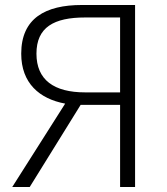

<svg xmlns="http://www.w3.org/2000/svg" viewBox="-20 -749 667 769"><path d="M461 -379H321C196 -379 126 -429 126 -534C126 -640 196 -679 321 -679H461ZM308 -729C162 -729 65 -676 65 -534C65 -416 138 -353 241 -334L29 0H99L303 -329H461V0H521V-729Z"/></svg>

Font: Genne Gothic Light
Style: Regular
Weight: 300
Designer: Ryoko NISHIZUKA (kana & ideographs); Paul D. Hunt (Latin, Greek & Cyrillic); Wenlong ZHANG (bopomofo); Sandoll Communica
Foundry: Adobe Systems Incorporated
Version: Version 1.004;PS 1.004;hotconv 16.6.51;makeotf.lib2.5.65220